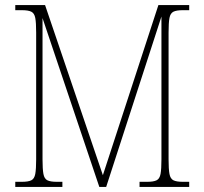

<svg xmlns="http://www.w3.org/2000/svg" viewBox="-20 -734 803 754"><path d="M40 0V-20H66Q91 -20 103 -26Q115 -32 118.5 -51Q122 -70 122 -108V-606Q122 -645 118.5 -663.5Q115 -682 103 -688Q91 -694 66 -694H40V-714H157L384 -46L602 -714H723V-694H698Q673 -694 661 -688Q649 -682 645.5 -663.5Q642 -645 642 -606V-108Q642 -70 645.5 -51Q649 -32 661 -26Q673 -20 698 -20H723V0H528V-20H558Q583 -20 595 -26Q607 -32 610.5 -51Q614 -70 614 -108V-669L397 0H370L147 -663V-108Q147 -70 150.5 -51Q154 -32 166 -26Q178 -20 203 -20H225V0Z"/></svg>

Font: Noto Serif Tamil Condensed Thin
Style: Italic
Weight: 100
Width: 3
Italic angle: -12°
Designer: Indian Type Foundry, Tom Grace, and the Monotype Design Team
Foundry: Monotype Imaging Inc.
Version: Version 2.003; ttfautohint (v1.8.4.7-5d5b)